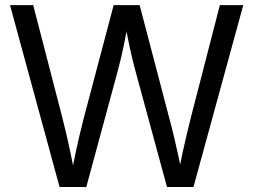

<svg xmlns="http://www.w3.org/2000/svg" viewBox="-20 -748 1013 768"><path d="M218.3 0 20 -727.5H112.8L229 -278.8Q238.3 -243.2 246.6 -206.8Q254.9 -170.4 262.7 -133.5Q270.5 -96.7 277.3 -58.1H266.6Q273.9 -96.7 281.7 -133.5Q289.6 -170.4 298.1 -206.8Q306.6 -243.2 315.9 -278.8L434.6 -727.5H538.6L656.2 -278.8Q666 -243.2 674.6 -206.8Q683.1 -170.4 691.4 -133.5Q699.7 -96.7 707 -58.1H694.3Q701.7 -96.7 709.5 -133.5Q717.3 -170.4 726.1 -206.8Q734.9 -243.2 743.7 -278.8L859.4 -727.5H953.1L753.9 0H647.9L522 -463.4Q509.3 -509.8 498.3 -561.3Q487.3 -612.8 476.6 -675.3H495.6Q485.4 -615.7 474.9 -564.9Q464.4 -514.2 450.7 -463.4L325.2 0Z"/></svg>

Font: Inter 20pt
Style: Regular
Weight: 400
Version: Version 4.001;git-66647c0bb